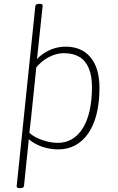

<svg xmlns="http://www.w3.org/2000/svg" viewBox="-20 -772 613 1000"><path d="M82 208Q73 208 69.5 205Q66 202 67 196L164 -740Q166 -752 183 -752H187Q196 -752 199.5 -749Q203 -746 202 -740L170 -439H152Q173 -469 200.5 -489Q228 -509 259 -519Q290 -529 322 -529Q363 -529 395 -515.5Q427 -502 450.5 -474.5Q474 -447 486 -407Q498 -367 498 -314Q498 -239 483.5 -180Q469 -121 441 -79.5Q413 -38 373.5 -16Q334 6 284 6Q254 6 225.5 -0.5Q197 -7 172.5 -19Q148 -31 130 -47L105 196Q104 208 86 208ZM281 -28Q323 -28 356 -48Q389 -68 412 -105.5Q435 -143 447 -197Q459 -251 459 -318Q459 -377 442.5 -416.5Q426 -456 393.5 -475.5Q361 -495 313 -495Q287 -495 261 -486Q235 -477 211.5 -460.5Q188 -444 169 -421L149 -227Q146 -197 142.5 -163.5Q139 -130 133 -80Q157 -58 199 -43Q241 -28 281 -28Z"/></svg>

Font: Asap Thin
Style: Italic
Weight: 250
Italic angle: -6°
Designer: Pablo Cosgaya
Foundry: Omnibus-Type
Version: Version 3.001